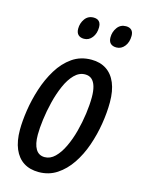

<svg xmlns="http://www.w3.org/2000/svg" viewBox="-114 -800 641 875"><g transform="rotate(15 206.5 -362.5)"><path d="M156.2 9.8Q114.3 9.8 85 -9Q55.7 -27.8 40 -64.7Q24.4 -101.6 24.4 -154.8Q24.4 -195.3 32.2 -247.1Q40 -298.8 56.9 -351.3Q73.7 -403.8 101.1 -448.5Q128.4 -493.2 167.2 -520.3Q206.1 -547.4 257.8 -547.4Q298.8 -547.4 328.1 -528.1Q357.4 -508.8 372.8 -471.7Q388.2 -434.6 388.2 -380.9Q388.2 -332.5 379.4 -278.6Q370.6 -224.6 352.8 -173.3Q335 -122.1 307.1 -80.8Q279.3 -39.6 241.7 -14.9Q204.1 9.8 156.2 9.8ZM165 -63Q191.4 -63 213.1 -84.2Q234.9 -105.5 251.7 -140.9Q268.6 -176.3 279.8 -218.8Q291 -261.2 296.9 -304.2Q302.7 -347.2 302.7 -382.8Q302.7 -412.1 296.6 -432.9Q290.5 -453.6 278.3 -464.4Q266.1 -475.1 247.1 -475.1Q218.8 -475.1 196.3 -452.1Q173.8 -429.2 157.5 -391.8Q141.1 -354.5 130.4 -311Q119.6 -267.6 114.3 -226.1Q108.9 -184.6 108.9 -153.8Q108.9 -109.9 123 -86.4Q137.2 -63 165 -63ZM351.6 -630.4Q333.5 -630.4 323.7 -639.9Q314 -649.4 314 -668.5Q314 -694.3 328.9 -714.8Q343.8 -735.4 370.1 -735.4Q386.7 -735.4 396 -726.3Q405.3 -717.3 405.3 -699.2Q405.3 -669.4 389.9 -649.9Q374.5 -630.4 351.6 -630.4ZM198.7 -630.4Q181.2 -630.4 171.4 -639.9Q161.6 -649.4 161.6 -668.5Q161.6 -694.3 176.3 -714.8Q190.9 -735.4 217.8 -735.4Q228.5 -735.4 236.1 -731.4Q243.7 -727.5 247.8 -719.5Q252 -711.4 252 -699.2Q252 -669.4 236.8 -649.9Q221.7 -630.4 198.7 -630.4Z"/></g></svg>

Font: Open Sans Condensed Medium
Style: Italic
Weight: 500
Width: 3
Italic angle: -12°
Designer: Monotype Design Team
Foundry: Monotype Imaging Inc.
Version: Version 3.000